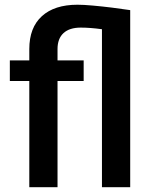

<svg xmlns="http://www.w3.org/2000/svg" viewBox="-20 -780 632 800"><path d="M219.7 0H102.1V-442.4H21V-528.3H102.1V-575.7Q102.1 -665 154.5 -712.6Q207 -760.3 302.7 -760.3Q328.6 -760.3 366.7 -756.8Q404.8 -753.4 446.3 -748.3Q487.8 -743.2 522.5 -737.8V0H404.8V-658.2Q380.4 -661.6 358.2 -663.3Q335.9 -665 316.4 -665Q269.5 -665 244.6 -642.1Q219.7 -619.1 219.7 -575.7V-528.3H328.6V-442.4H219.7Z"/></svg>

Font: Vazirmatn RD UI Medium
Style: Regular
Weight: 500
Designer: Saber Rastikerdar
Foundry: Saber Rastikerdar
Version: Version 33.003